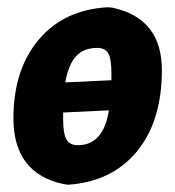

<svg xmlns="http://www.w3.org/2000/svg" viewBox="-20 -498 482 529"><path d="M276 -478 289 -477Q426 -448 426 -305Q426 -164 357 -80.5Q288 3 167 11L154 9Q17 -21 17 -172Q17 -306 86.5 -388.5Q156 -471 276 -478ZM248 -366Q210 -366 189 -342.5Q168 -319 160 -271L287 -277V-296Q287 -335 278.5 -350.5Q270 -366 248 -366ZM154 -169Q154 -130 163 -114Q172 -98 195 -98Q265 -98 280 -194L154 -188Z"/></svg>

Font: Alegreya Sans ExtraBold
Style: Italic
Weight: 800
Italic angle: -7°
Designer: Juan Pablo del Peral
Foundry: Huerta Tipografica
Version: Version 2.007